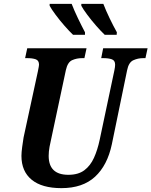

<svg xmlns="http://www.w3.org/2000/svg" viewBox="-20 -964 784 994"><path d="M298 10Q197 10 144 -33.5Q91 -77 91 -157Q91 -175 95 -204.5Q99 -234 102 -252L176 -594Q182 -623 182 -629Q182 -651 165 -657Q148 -663 121 -663H110L121 -714H428L417 -663H405Q377 -663 353.5 -652.5Q330 -642 321 -601L246 -249Q241 -229 236.5 -204Q232 -179 232 -157Q232 -59 334 -59Q385 -59 416.5 -82.5Q448 -106 466.5 -147Q485 -188 496 -240L572 -599Q576 -618 576 -629Q576 -651 559 -657Q542 -663 515 -663H504L514 -714H744L733 -663H721Q694 -663 670 -652Q646 -641 638 -600L559 -217Q536 -108 472 -49Q408 10 298 10ZM522 -784Q503 -802 478 -830.5Q453 -859 431.5 -888Q410 -917 401 -934V-944H515Q528 -910 547.5 -869.5Q567 -829 585 -797L584 -784ZM358 -784Q339 -802 314 -830.5Q289 -859 267.5 -888Q246 -917 237 -934V-944H351Q364 -910 383.5 -869.5Q403 -829 420 -797V-784Z"/></svg>

Font: Noto Serif Condensed
Style: Bold Italic
Weight: 700
Width: 3
Italic angle: -12°
Designer: Monotype Design Team
Foundry: Monotype Imaging Inc.
Version: Version 2.014